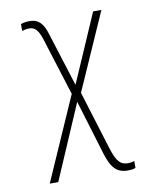

<svg xmlns="http://www.w3.org/2000/svg" viewBox="-87 -603 736 912"><g transform="rotate(-10 281.5 -147.0)"><path d="M456 243C472 243 484 241 493 237V204C485 207 474 209 462 209C427 209 408 191 387 123L300 -159L464 -530H424L281 -201L200 -458C184 -513 161 -537 119 -537C101 -537 85 -534 76 -530V-497C87 -500 97 -503 111 -503C136 -503 153 -488 168 -442L256 -162L79 240H120L275 -120L355 144C376 211 400 243 456 243Z"/></g></svg>

Font: Noto Sans Mono SemiCondensed ExtraLight
Style: Regular
Weight: 200
Width: 4
Designer: Monotype Design Team
Foundry: Monotype Imaging Inc.
Version: Version 2.014